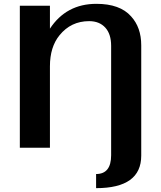

<svg xmlns="http://www.w3.org/2000/svg" viewBox="-20 -767 836 997"><path d="M83 0V-737.3H239.3V-618.2Q324.2 -747.1 480.5 -747.1Q603 -747.1 660.6 -682.1Q713.4 -624.5 713.4 -531.7V41Q713.4 210 479 210V136.7Q557.1 136.7 557.1 39.1V-528.8Q557.1 -589.8 527.3 -623Q496.6 -657.2 442.9 -657.2Q348.6 -657.2 289.1 -584Q239.3 -522.9 239.3 -422.9V0Z"/></svg>

Font: Klaudia
Style: Bold
Weight: 700
Designer: Wojciech Kalinowski "wmk69" (wmk69@o2.pl)
Foundry: Wojciech Kalinowski "wmk69" (wmk69@o2.pl)
Version: Version 3.1.0; 2021-05-10